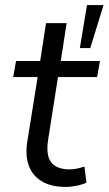

<svg xmlns="http://www.w3.org/2000/svg" viewBox="-20 -726 427 755"><path d="M238 9Q181 9 144.5 -13Q108 -35 93.5 -74Q79 -113 87 -167L128 -423H32L43 -486H138L161 -635H242L219 -486H373L362 -423H208L169 -175Q160 -114 182 -87Q204 -60 253 -60Q270 -60 285 -63.5Q300 -67 312 -71L320 -8Q307 -1 283.5 4Q260 9 238 9ZM294 -537 322 -706H387L335 -537Z"/></svg>

Font: Nunito Sans 12pt ExtraLight 12pt
Style: Italic
Weight: 400
Italic angle: -9°
Version: Version 3.101;gftools[0.9.27]